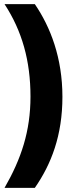

<svg xmlns="http://www.w3.org/2000/svg" viewBox="-20 -754 366 932"><path d="M283 -284C283 -473 225 -623 149 -734H2C87 -604 128 -459 128 -285C128 -117 83 17 2 158H149C229 43 283 -97 283 -284Z"/></svg>

Font: Noto Sans Arabic UI XCn Bk
Style: Regular
Weight: 900
Width: 2
Designer: Monotype Design Team, Nadine Chahine and Nizar Qandah
Foundry: Monotype Imaging Inc.
Version: Version 2.010